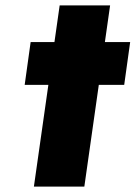

<svg xmlns="http://www.w3.org/2000/svg" viewBox="-20 -688 500 708"><path d="M105 0 200 -668H386L291 0ZM71 -375 93 -533H460L438 -375Z"/></svg>

Font: Lexend ExtBd
Style: Italic
Weight: 800
Italic angle: -8.13011°
Designer: Bonnie Shaver-Troup, Thomas Jockin
Foundry: Lexend
Version: Version 1.007